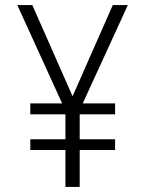

<svg xmlns="http://www.w3.org/2000/svg" viewBox="-20 -734 570 754"><path d="M237 0H293V-145H432V-187H293V-285H432V-328H305L482 -714H423L265 -356L107 -714H48L224 -328H99V-285H237V-187H99V-145H237Z"/></svg>

Font: Noto Sans Mono Condensed Light
Style: Regular
Weight: 300
Width: 3
Designer: Monotype Design Team
Foundry: Monotype Imaging Inc.
Version: Version 2.014